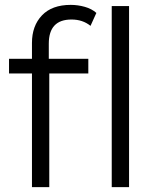

<svg xmlns="http://www.w3.org/2000/svg" viewBox="-20 -767 649 787"><path d="M111 0V-466H17V-526H111V-591Q111 -661 152 -704Q193 -747 270 -747Q299 -747 327.5 -739Q356 -731 375 -714L351 -661Q319 -687 273 -687Q180 -687 180 -588V-526H342V-466H182V0ZM438 0V-742H509V0Z"/></svg>

Font: Montserrat
Style: Regular
Weight: 400
Designer: Julieta Ulanovsky
Foundry: Julieta Ulanovsky
Version: Version 9.000; ttfautohint (v1.8.4.7-5d5b)